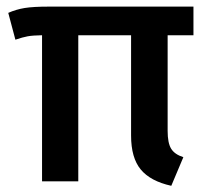

<svg xmlns="http://www.w3.org/2000/svg" viewBox="-20 -562 655 595"><path d="M579.5 -452.8H499.5V-156.4Q499.5 -119 510.3 -101.3Q521 -83.6 548.2 -74.9L510.8 13.8Q446.2 -0.5 416.2 -36.7Q386.2 -72.8 386.2 -142.1V-452.8H222.6V0H110.3V-452.8Q81.5 -452.3 65.9 -449.5Q50.3 -446.7 27.7 -439L5.6 -522.1Q29.7 -532.8 56.4 -537.2Q83.1 -541.5 131.3 -541.5H579.5Z"/></svg>

Font: Fira Code Fixed Medium
Style: Regular
Weight: 500
Monospace: yes
Designer: Carrois Corporate, Edenspiekermann AG, Nikita Prokopov
Foundry: Carrois Corporate, Edenspiekermann AG, Nikita Prokopov
Version: Version 5.002